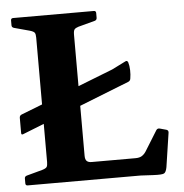

<svg xmlns="http://www.w3.org/2000/svg" viewBox="-53 -800 822 856"><g transform="rotate(-5 358.0 -372.5)"><path d="M37 0Q27 0 27 -10V-32Q27 -41 37 -44L107 -63Q124 -68 128 -74.5Q132 -81 132 -96V-267L36 -229Q28 -226 28 -235V-303Q28 -313 37 -317L132 -354V-653Q132 -668 128 -674.5Q124 -681 107 -686L37 -705Q27 -708 27 -717V-739Q27 -749 37 -749H398Q408 -749 408 -739V-718Q408 -708 399 -705L324 -685Q311 -681 306 -675Q301 -669 301 -651V-421L457 -482L519 -513Q527 -517 531 -508Q536 -492 536.5 -472Q537 -452 534 -435Q533 -425 524 -421L301 -333V-110Q301 -93 308 -86Q315 -79 330 -79H526Q544 -79 554.5 -85.5Q565 -92 573 -104L630 -196Q636 -204 646 -201L675 -193Q684 -190 683 -180L660 -27Q656 -5 647 0Q638 5 599 3L542 0Z"/></g></svg>

Font: Hahmlet
Style: Bold
Weight: 700
Designer: Minjoo Ham & Mark Frömberg
Foundry: hypertype
Version: Version 1.002; ttfautohint (v1.8.3)